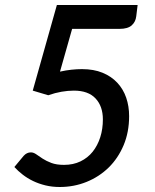

<svg xmlns="http://www.w3.org/2000/svg" viewBox="-20 -740 620 768"><path d="M530.5 -720 525 -675Q522.5 -652.5 506.8 -638.5Q491 -624.5 458 -624.5H268.5L220 -453.5Q244.5 -459 266.2 -461.2Q288 -463.5 308 -463.5Q355 -463.5 390.2 -449Q425.5 -434.5 449.2 -409Q473 -383.5 484.8 -349.2Q496.5 -315 496.5 -275.5Q496.5 -211.5 474.5 -159.2Q452.5 -107 414.8 -70Q377 -33 326.5 -12.5Q276 8 219 8Q188.5 8 161.8 1.5Q135 -5 112.2 -16Q89.5 -27 70.8 -41.5Q52 -56 37.5 -72L74.5 -116.5Q87 -130.5 103.5 -130.5Q114 -130.5 125 -122.8Q136 -115 150.5 -105.5Q165 -96 185.5 -88.2Q206 -80.5 236 -80.5Q273 -80.5 302 -94.5Q331 -108.5 350.8 -133.2Q370.5 -158 381 -191Q391.5 -224 391.5 -262.5Q391.5 -315 362.2 -346.2Q333 -377.5 275.5 -377.5Q251.5 -377.5 225.8 -373Q200 -368.5 173 -359L111 -377.5L207.5 -720Z"/></svg>

Font: Lato 2
Style: Italic
Weight: 600
Italic angle: -7°
Designer: Lukasz Dziedzic with Adam Twardoch and Botio Nikoltchev
Foundry: tyPoland Lukasz Dziedzic
Version: Version 2.015; 2015-08-06; http://www.latofonts.com/